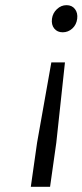

<svg xmlns="http://www.w3.org/2000/svg" viewBox="-20 -554 316 736"><path d="M98.1 162.1 122.1 -6.8 176.8 -314.9H229L195.8 -6.8L171.9 162.1ZM179.2 -481.9Q182.1 -503.9 198.2 -519Q214.4 -534.2 234.9 -534.2Q255.9 -534.2 267.3 -519.3Q278.8 -504.4 275.9 -481.9Q272.9 -459 257.1 -444.6Q241.2 -430.2 220.2 -430.2Q199.7 -430.2 188 -444.6Q176.3 -459 179.2 -481.9Z"/></svg>

Font: Trueno Light
Style: Italic
Weight: 300
Designer: Julieta Ulanovsky
Foundry: Julieta Ulanovsky
Version: Version 3.001b | FøM Fix